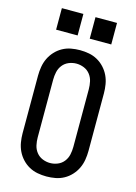

<svg xmlns="http://www.w3.org/2000/svg" viewBox="-140 -1022 780 1103"><g transform="rotate(15 250.0 -470.5)"><path d="M250 8Q223 8 196.5 3Q170 -2 146.5 -15Q123 -28 104.5 -48Q86 -68 74.5 -92Q63 -116 58.5 -143Q54 -170 54 -196V-539Q54 -565 58.5 -592Q63 -619 74.5 -643Q86 -667 104.5 -687Q123 -707 146.5 -720Q170 -733 196.5 -738Q223 -743 250 -743Q277 -743 303.5 -738Q330 -733 353.5 -720Q377 -707 395.5 -687Q414 -667 425.5 -643Q437 -619 441.5 -592Q446 -565 446 -539V-196Q446 -170 441.5 -143Q437 -116 425.5 -92Q414 -68 395.5 -48Q377 -28 353.5 -15Q330 -2 303.5 3Q277 8 250 8ZM250 -72Q273 -72 295 -81Q317 -90 331.5 -108.5Q346 -127 351 -150Q356 -173 356 -196V-539Q356 -562 351 -585Q346 -608 331.5 -626.5Q317 -645 295 -654Q273 -663 250 -663Q227 -663 205 -654Q183 -645 168.5 -626.5Q154 -608 149 -585Q144 -562 144 -539V-196Q144 -173 149 -150Q154 -127 168.5 -108.5Q183 -90 205 -81Q227 -72 250 -72ZM286 -821V-949H414V-821ZM86 -821V-949H214V-821Z"/></g></svg>

Font: Iosevka SS04 Medium
Style: Regular
Weight: 500
Monospace: yes
Designer: Belleve Invis
Foundry: Belleve Invis
Version: Version 19.0.0; ttfautohint (v1.8.4)